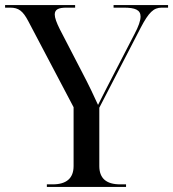

<svg xmlns="http://www.w3.org/2000/svg" viewBox="-25 -734 680 754"><path d="M159 0H470V-10H447C392 -10 365 -34 365 -82V-311L528 -626C559 -685 578 -704 610 -704H635V-714H421V-704H461C506 -704 527 -695 527 -669C527 -653 519 -630 503 -600L427 -453C400 -402 376 -353 360 -322C346 -353 324 -400 296 -453L210 -619C197 -645 190 -664 190 -677C190 -697 205 -704 236 -704H270V-714H-5V-704H15C48 -704 65 -691 86 -651L264 -313V-82C264 -34 236 -10 182 -10H159Z"/></svg>

Font: Noto Serif Display
Style: Regular
Weight: 400
Designer: Monotype Design Team
Foundry: Monotype Imaging Inc.
Version: Version 2.009